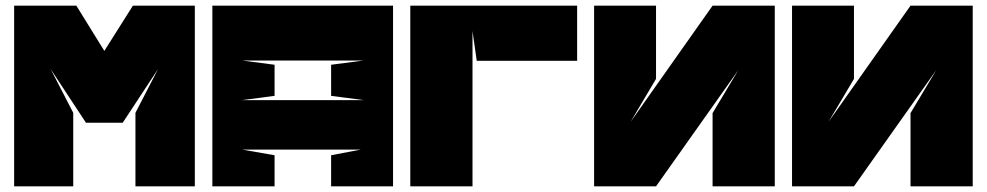

<svg xmlns="http://www.w3.org/2000/svg" viewBox="-20 -659 3491 679"><path d="M159 -415 284 -225H414L539 -415L459 -260V0H669V-639H450L349 -479L250 -639H30V0H239V-260L159 -415Z M836 -445H1266L1151 -430V-320L1266 -305H836L951 -320V-430ZM731 -639V0H951V-110L836 -130H1256L1151 -110V0H1370V-639Z M1666 -444H2021V-639H1431V0H1651V-549L1666 -444Z M2300 -380V-639H2081V0H2300L2591 -411L2500 -259V0H2720V-639H2500L2210 -228Z M3000 -380V-639H2781V0H3000L3291 -411L3200 -259V0H3420V-639H3200L2910 -228Z"/></svg>

Font: Banana Brick
Style: Regular
Weight: 400
Designer: artmaker
Foundry: artmaker
Version: Version 4.000 2011 initial release